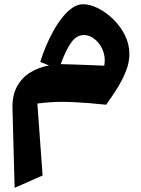

<svg xmlns="http://www.w3.org/2000/svg" viewBox="-20 -506 676 919"><path d="M214.8 -192.7Q164.9 -183.8 124.6 -158.9Q84.3 -134 61.3 -91.6Q38.2 -49.3 39.7 12L50 392.9L183.9 334L158.9 -10.3Q187.2 -14.2 217 -16.4Q246.9 -18.6 280.6 -18.6Q305.8 -18.6 339 -16.8Q372.2 -15.1 410.2 -12.1Q448.2 -9.1 487.8 -4.7Q516 -43.1 541.3 -83.8Q566.7 -124.5 583 -165.9Q599.3 -207.4 599.3 -247.1Q599.3 -295.1 577.6 -338.2Q555.8 -381.3 521.4 -414.6Q487 -447.8 448.8 -466.7Q410.6 -485.7 377.4 -485.7Q351.2 -485.7 326.1 -468.3Q300.9 -451 277.8 -421.8Q254.7 -392.6 234.7 -356.4Q214.7 -320.3 198.9 -282.1Q183.1 -244 172.5 -209.5ZM270.7 -199.1Q295.7 -268.1 321.4 -303.2Q347 -338.4 382.2 -338.4Q401.5 -338.4 420.7 -327.1Q439.9 -315.9 455.1 -295.9Q470.2 -275.9 477.3 -249.2Q484.4 -222.5 479 -191.6Q443.7 -193 406.2 -194.6Q368.7 -196.1 333.7 -197.3Q298.7 -198.6 270.7 -199.1Z"/></svg>

Font: Pinar FD VF
Style: Regular
Weight: 300
Designer: Amin Abedi
Version: Version 2.000